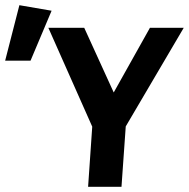

<svg xmlns="http://www.w3.org/2000/svg" viewBox="-162 -719 727 739"><path d="M177.1 0 193 -231.5 24.1 -612H162.2L275.7 -363.1L415.1 -612H545.2L322 -232.5L305.6 0ZM-142.2 -485.4 -87.4 -699 36.6 -677.7 -44.5 -485.4Z"/></svg>

Font: Ancizar Sans Thin
Style: Italic
Weight: 100
Italic angle: -4°
Designer: Cesar Puertas, Viviana Monsalve, Julian Moncada, Julian Prieto, Jose Castro, Mariel Hernandez, Felipe Aragon, Sara Alarc
Version: Version 8.100